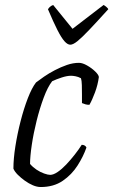

<svg xmlns="http://www.w3.org/2000/svg" viewBox="-20 -753 456 773"><path d="M144 0Q129 0 112.5 -7Q96 -14 80 -25.5Q64 -37 51.5 -49.5Q39 -62 34 -74Q34 -114 42 -164.5Q50 -215 63 -265.5Q76 -316 92 -357.5Q108 -399 125 -421Q138 -431 157.5 -444.5Q177 -458 201 -470.5Q225 -483 249.5 -491.5Q274 -500 298 -500Q312 -500 330.5 -489.5Q349 -479 363 -465.5Q377 -452 378 -443Q374 -412 362.5 -381Q351 -350 340 -331Q331 -331 324 -333Q317 -335 310 -338Q310 -351 310 -371Q310 -391 309.5 -410Q309 -429 306 -438Q295 -444 284 -446Q273 -448 266 -448Q250 -448 228.5 -441Q207 -434 190 -426Q172 -403 156 -360Q140 -317 127.5 -267Q115 -217 108 -170Q101 -123 101 -93Q112 -80 127 -70Q142 -60 157.5 -54.5Q173 -49 182 -49Q195 -49 212 -60.5Q229 -72 246.5 -90.5Q264 -109 280.5 -130Q297 -151 309 -170Q316 -170 321 -167Q326 -164 328 -159Q316 -124 292.5 -87Q269 -50 232.5 -25Q196 0 144 0ZM263 -573Q252 -573 239.5 -587Q227 -601 211 -632.5Q195 -664 173 -716Q176 -720 180 -724.5Q184 -729 194 -733L272 -637L397 -733Q404 -729 409.5 -724Q415 -719 416 -716Q369 -664 339 -632.5Q309 -601 291.5 -587Q274 -573 263 -573Z"/></svg>

Font: Texturina 12pt Thin
Style: Italic
Weight: 250
Italic angle: -11°
Designer: Guillermo Torres Carreño
Foundry: Omnibus-Type
Version: Version 1.002